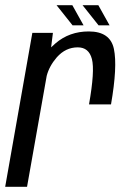

<svg xmlns="http://www.w3.org/2000/svg" viewBox="-38 -722 491 742"><path d="M306 -318.5Q329 -448.5 317.2 -493.8Q305.5 -539 262.5 -539Q215.5 -539 181.5 -500.5Q152.5 -467 142.5 -429L66.5 0H-18L87 -595H166.5L159.5 -539Q167.5 -547 176.5 -554.5Q230 -600.5 305 -600.5Q388 -600.5 402.2 -532.8Q416.5 -465 391 -318.5ZM343 -624 281 -702H342L385.5 -624ZM242.5 -624 180.5 -702H241.5L285 -624Z"/></svg>

Font: Anybody
Style: Italic
Weight: 400
Italic angle: -10°
Designer: Tyler Finck
Foundry: Etcetera Type Company
Version: Version 1.010; ttfautohint (v1.8.3) -l 8 -r 50 -G 200 -x 14 